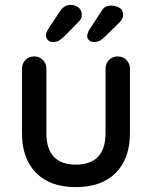

<svg xmlns="http://www.w3.org/2000/svg" viewBox="-20 -757 621 786"><path d="M462 -526Q483 -526 497.5 -511.5Q512 -497 512 -475V-212Q512 -108 454 -49.5Q396 9 290 9Q185 9 127.5 -49.5Q70 -108 70 -212V-475Q70 -497 84 -511.5Q98 -526 120 -526Q141 -526 155.5 -511.5Q170 -497 170 -475V-212Q170 -147 200.5 -115Q231 -83 290 -83Q350 -83 381 -115Q412 -147 412 -212V-475Q412 -497 426 -511.5Q440 -526 462 -526ZM196 -585Q184 -585 177 -592Q170 -599 168 -609Q167 -621 178 -639L225 -710Q232 -722 243.5 -729.5Q255 -737 270 -737Q286 -737 300.5 -727Q315 -717 315 -695Q315 -687 311 -679.5Q307 -672 299 -665L245 -610Q233 -599 223 -592Q213 -585 196 -585ZM364 -585Q353 -585 345 -592Q337 -599 337 -608Q337 -622 348 -639L395 -711Q401 -722 410.5 -728Q420 -734 436 -734Q453 -734 468.5 -725.5Q484 -717 484 -696Q484 -688 480.5 -680.5Q477 -673 469 -665L413 -610Q402 -599 391.5 -592Q381 -585 364 -585Z"/></svg>

Font: Quicksand Light SemiBold
Style: Regular
Weight: 600
Version: Version 3.006